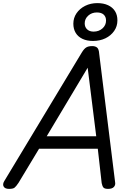

<svg xmlns="http://www.w3.org/2000/svg" viewBox="-59 -1199 839 1233"><path d="M-1 14Q-27 14 -35.5 -1Q-44 -16 -31 -37L467 -863Q481 -886 495 -894.5Q509 -903 533 -903Q553 -903 564.5 -893.5Q576 -884 578 -854L680 -31Q684 -11 672.5 1.5Q661 14 635 14Q613 14 605.5 5.5Q598 -3 594 -23L569 -244H192L60 -25Q44 -1 34 6.5Q24 14 -1 14ZM241 -324H559L504 -764ZM538 -936Q499 -936 470.5 -949.5Q442 -963 427 -988Q412 -1013 412 -1047Q412 -1084 432.5 -1114Q453 -1144 488 -1161.5Q523 -1179 566 -1179Q606 -1179 635 -1165.5Q664 -1152 679.5 -1127.5Q695 -1103 695 -1068Q695 -1030 674 -1000Q653 -970 618 -953Q583 -936 538 -936ZM542 -996Q576 -996 599 -1016.5Q622 -1037 622 -1067Q622 -1091 607 -1105Q592 -1119 563 -1119Q530 -1119 507.5 -1098.5Q485 -1078 485 -1049Q485 -1025 500.5 -1010.5Q516 -996 542 -996Z"/></svg>

Font: Playwrite DE SAS
Style: Regular
Weight: 400
Designer: Veronika Burian, José Scaglione
Foundry: TypeTogether
Version: Version 1.002